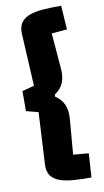

<svg xmlns="http://www.w3.org/2000/svg" viewBox="-101 -821 551 1018"><g transform="rotate(-10 174.5 -312.5)"><path d="M230.9 13.9 313.9 20.9 305.6 149.8Q258 149.8 215.5 147.3Q173 144.8 140.5 134.3Q108 123.8 90.4 101.3Q72.8 78.8 74.8 38.8L89.8 -240L24.8 -257V-365L89.8 -382L74.8 -663.8Q72.8 -703.8 90.4 -726.3Q108 -748.8 140.1 -759.3Q172.1 -769.8 214.6 -772.3Q257.1 -774.8 305.6 -774.8L313.9 -645.9L230.9 -638.9L246.6 -447Q250.8 -401.8 236.7 -369.4Q222.6 -337 190.6 -317V-305Q222.6 -285 236.7 -252.6Q250.8 -220.2 246.6 -175Z"/></g></svg>

Font: Changa
Style: Regular
Weight: 400
Designer: Eduardo Rodriguez Tunni
Foundry: Eduardo Rodriguez Tunni
Version: Version 3.003